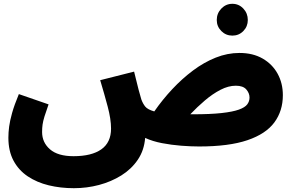

<svg xmlns="http://www.w3.org/2000/svg" viewBox="-20 -756 1560 1008"><path d="M368 232Q298 232 236 217Q174 202 126 170Q78 138 51 87.5Q24 37 24 -33Q24 -61 28 -91.5Q32 -122 43.5 -163Q55 -204 79 -262L235 -208Q221 -169 213.5 -144.5Q206 -120 203.5 -102Q201 -84 201 -63Q201 -8 242.5 28Q284 64 366 64Q461 64 512 28Q563 -8 563 -81Q563 -130 545.5 -196Q528 -262 506 -335L684 -380Q698 -322 707.5 -285.5Q717 -249 722 -234Q730 -212 742.5 -196.5Q755 -181 790 -171Q833 -233 884.5 -288Q936 -343 993.5 -386Q1051 -429 1112.5 -453.5Q1174 -478 1237 -478Q1308 -478 1359 -448.5Q1410 -419 1437.5 -369Q1465 -319 1465 -256Q1465 -174 1420.5 -113.5Q1376 -53 1279 -20Q1182 13 1025 13Q982 13 931 9Q880 5 830.5 -4.5Q781 -14 742 -32Q737 33 703.5 82.5Q670 132 617 165Q564 198 500 215Q436 232 368 232ZM1218 -306Q1179 -306 1137.5 -284.5Q1096 -263 1055.5 -228.5Q1015 -194 979 -156Q986 -156 993 -156Q1085 -156 1143.5 -162.5Q1202 -169 1234 -180.5Q1266 -192 1278 -208Q1290 -224 1290 -244Q1290 -267 1273 -286.5Q1256 -306 1218 -306ZM1200 -569Q1166 -569 1142 -593Q1118 -617 1118 -651Q1118 -686 1142 -711Q1166 -736 1200 -736Q1234 -736 1257.5 -711Q1281 -686 1281 -651Q1281 -617 1257.5 -593Q1234 -569 1200 -569Z"/></svg>

Font: Noto Sans Arabic Blk
Style: Regular
Weight: 900
Designer: Monotype Design Team, Nadine Chahine, Nizar Qandah and Khaled Hosny
Foundry: Monotype Imaging Inc.
Version: Version 2.012; ttfautohint (v1.8.4.7-5d5b)